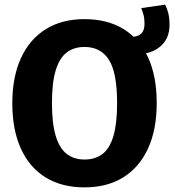

<svg xmlns="http://www.w3.org/2000/svg" viewBox="-20 -793 755 830"><path d="M345.4 -710.3Q443.6 -710.3 513.4 -667.8Q583.3 -625.2 620.4 -544.2Q657.5 -463.1 657.5 -347.1Q657.5 -233.7 620.4 -152.1Q583.3 -70.4 513.4 -26.7Q443.6 17 345.4 17Q247.5 17 177.7 -25.7Q107.8 -68.4 70.5 -150.1Q33.2 -231.7 33.2 -346.7Q33.2 -460.1 70.5 -541.7Q107.8 -623.2 177.7 -666.8Q247.5 -710.3 345.4 -710.3ZM345.4 -590Q299.6 -590 268.1 -565.9Q236.6 -541.7 220.6 -488.3Q204.6 -434.9 204.6 -346.7Q204.6 -259.6 220.8 -205.7Q237 -151.9 268.5 -127.6Q300 -103.4 345.4 -103.4Q392.2 -103.4 423.5 -127.6Q454.8 -151.9 470.5 -205.7Q486.2 -259.6 486.2 -347.1Q486.2 -478.7 450.9 -534.3Q415.7 -590 345.4 -590ZM563.9 -558.1 553.9 -633.8Q581 -636.1 592.9 -650.1Q604.7 -664 604.7 -690.4Q604.7 -712.6 600.7 -727.8Q596.7 -743 590.7 -758L693.8 -773Q701.2 -759 707 -737.9Q712.8 -716.8 712.8 -684.8Q712.8 -626.1 673 -592.1Q633.2 -558.1 563.9 -558.1Z"/></svg>

Font: Fira Sans Variable
Style: Regular
Weight: 400
Designer: Carrois Corporate & Edenspiekermann AG
Foundry: Carrois Corporate GbR & Edenspiekermann AG
Version: Version 4.202